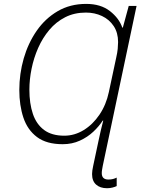

<svg xmlns="http://www.w3.org/2000/svg" viewBox="-20 -745 743 1005"><path d="M540 240.2Q504.4 240.2 483.2 221.4Q461.9 202.6 461.9 166Q461.9 149.4 467.8 123L495.6 -7.8Q501.5 -36.6 507.8 -63.2Q514.2 -89.8 520.5 -113.8H517.6Q499 -84.5 468.8 -55.9Q438.5 -27.3 397.9 -8.8Q357.4 9.8 308.1 9.8Q223.6 9.8 173.8 -27.6Q124 -64.9 102.5 -129.2Q81.1 -193.4 81.1 -273.9Q81.1 -358.9 104.2 -439.2Q127.4 -519.5 172.1 -584Q216.8 -648.4 282 -686.5Q347.2 -724.6 431.2 -724.6Q507.3 -724.6 555.4 -687Q603.5 -649.4 620.1 -600.6H623L653.8 -713.9H694.8L518.1 122.1Q516.1 133.3 514.4 142.8Q512.7 152.3 512.7 161.1Q512.7 194.8 547.4 194.8Q561 194.8 571.8 191.9Q582.5 189 590.8 184.6V229Q582 233.4 568.6 236.8Q555.2 240.2 540 240.2ZM316.4 -34.7Q370.1 -34.7 418 -64Q465.8 -93.3 500.7 -144.8Q535.6 -196.3 549.8 -263.2L588.4 -443.8Q594.2 -468.8 596.2 -489.5Q598.1 -510.3 598.1 -524.9Q598.1 -573.7 575.2 -608.4Q552.2 -643.1 513.9 -661.1Q475.6 -679.2 429.7 -679.2Q369.1 -679.2 321.3 -654.8Q273.4 -630.4 238.3 -588.6Q203.1 -546.9 179.9 -494.4Q156.7 -441.9 145.3 -385.3Q133.8 -328.6 133.8 -275.4Q133.8 -203.1 152.1 -148.9Q170.4 -94.7 210.7 -64.7Q251 -34.7 316.4 -34.7Z"/></svg>

Font: Open Sans Light
Style: Italic
Weight: 300
Italic angle: -12°
Designer: Monotype Design Team
Foundry: Monotype Imaging Inc.
Version: Version 3.003; ttfautohint (v1.8.4)